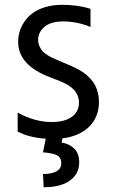

<svg xmlns="http://www.w3.org/2000/svg" viewBox="-20 -572 482 805"><path d="M394.9 -144.9Q394.9 -82.4 354.6 -41.7Q314.3 -1.1 241.8 8.2L238.3 25.6Q269.9 30.5 291 50.8Q312.1 71 312.1 109.4Q312.1 156.6 273.4 184.8Q234.7 213.1 163 213.1L160.2 157.7Q195.3 157.7 216.1 146.7Q236.9 135.7 236.9 112.2Q236.9 88.8 219.8 79.4Q202.8 70 160.2 66.8L171.9 9.6Q99.1 4.3 54 -20.6V-100.1Q125.7 -60.4 196 -60.4Q251.8 -60.4 281.4 -82.4Q311.1 -104.4 311.1 -141.3Q311.1 -200.6 233.7 -230.8L186.8 -249.3Q56.1 -299.7 56.1 -396.3Q56.1 -417.3 61.8 -438Q67.5 -458.8 81.3 -479.6Q95.2 -500.4 115.8 -516.2Q136.4 -532 168.7 -541.9Q201 -551.8 240.8 -551.8Q308.2 -551.8 359.4 -534.8V-458.8Q336.6 -469.1 305.6 -475.7Q274.5 -482.2 246.4 -482.2Q193.5 -482.2 166.7 -459.7Q139.9 -437.1 139.9 -404.8Q139.9 -390.3 145.6 -377.8Q151.3 -365.4 158.2 -357.6Q165.1 -349.8 178.1 -341.6Q191.1 -333.5 198.2 -330.3Q205.3 -327.1 218.8 -321L265.6 -301.1Q279.5 -295.1 289.2 -290.7Q299 -286.2 313.7 -277.9Q328.5 -269.5 338.6 -261.4Q348.7 -253.2 360.1 -240.8Q371.4 -228.3 378.6 -214.8Q385.7 -201.3 390.3 -183.2Q394.9 -165.1 394.9 -144.9Z"/></svg>

Font: TID UI
Style: Regular
Weight: 400
Designer: The TID Project Authors
Foundry: Bakken & Bæck
Version: Version 1.001;hotconv 1.0.109;makeotfexe 2.5.65596